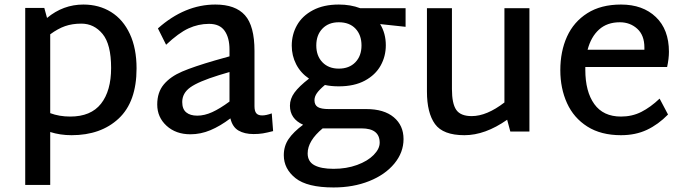

<svg xmlns="http://www.w3.org/2000/svg" viewBox="-20 -579 3012 845"><path d="M581 -278Q581 -131 502.5 -57.5Q424 16 295 16Q245 16 201 2V235H91V-544H175L187 -500Q258 -559 347 -559Q416 -559 469 -526Q522 -493 551.5 -429.5Q581 -366 581 -278ZM469 -280Q469 -384 431.5 -429.5Q394 -475 338 -475Q298 -475 266.5 -464Q235 -453 201 -428V-81Q241 -66 289 -66Q380 -66 424.5 -122.5Q469 -179 469 -280Z M1182 -2Q1155 5 1137 8Q1119 11 1096 11Q1056 11 1029.5 -4.5Q1003 -20 994 -58Q949 -24 906 -6Q863 12 818 12Q754 12 713 -25.5Q672 -63 672 -119Q672 -173 701 -207.5Q730 -242 781.5 -264Q833 -286 926 -313L990 -331V-361Q990 -413 968.5 -443.5Q947 -474 900 -474Q853 -474 809.5 -454Q766 -434 711 -382L675 -454Q793 -559 928 -559Q1016 -559 1058 -512Q1100 -465 1100 -355V-112Q1100 -90 1108 -80.5Q1116 -71 1134 -71Q1151 -71 1176 -80ZM848 -70Q880 -70 914 -85.5Q948 -101 990 -132V-262L943 -248Q853 -220 817.5 -194.5Q782 -169 782 -130Q782 -99 799.5 -84.5Q817 -70 848 -70Z M1765 -461 1653 -473Q1678 -432 1678 -380Q1678 -331 1655 -290Q1632 -249 1585.5 -224Q1539 -199 1471 -199Q1437 -199 1410 -205Q1386 -185 1375 -169.5Q1364 -154 1364 -138Q1364 -117 1378.5 -108Q1393 -99 1427 -99H1592Q1670 -99 1713 -63Q1756 -27 1756 33Q1756 92 1715.5 141Q1675 190 1605 218Q1535 246 1448 246Q1332 246 1280.5 205Q1229 164 1229 104Q1229 64 1250 33Q1271 2 1314 -30Q1256 -56 1256 -114Q1256 -144 1276 -171.5Q1296 -199 1340 -233Q1303 -258 1283.5 -296Q1264 -334 1264 -378Q1264 -427 1287 -468Q1310 -509 1357 -534Q1404 -559 1471 -559Q1523 -559 1565 -543H1765ZM1571 -379Q1571 -425 1544.5 -453Q1518 -481 1471 -481Q1426 -481 1399 -453Q1372 -425 1372 -379Q1372 -333 1399 -305Q1426 -277 1471 -277Q1517 -277 1544 -305Q1571 -333 1571 -379ZM1571 -14H1413H1400Q1334 41 1334 96Q1334 132 1363.5 148Q1393 164 1448 164Q1505 164 1551.5 147Q1598 130 1624.5 103Q1651 76 1651 49Q1651 -14 1571 -14Z M2310 -543V0H2226L2212 -52Q2115 16 2024 16Q1930 16 1894.5 -33Q1859 -82 1859 -176V-543H1969V-187Q1969 -123 1988 -95.5Q2007 -68 2056 -68Q2122 -68 2200 -128V-543Z M2883 -145 2920 -75Q2877 -31 2827 -7.5Q2777 16 2713 16Q2625 16 2565 -22Q2505 -60 2475.5 -125Q2446 -190 2446 -270Q2446 -353 2475.5 -418Q2505 -483 2565 -521Q2625 -559 2713 -559Q2809 -559 2866.5 -504Q2924 -449 2924 -351Q2924 -321 2916 -284H2556V-272Q2556 -176 2595.5 -121Q2635 -66 2713 -66Q2762 -66 2802.5 -86.5Q2843 -107 2883 -145ZM2566 -360H2816V-370Q2816 -424 2784.5 -452.5Q2753 -481 2708 -481Q2652 -481 2616.5 -449Q2581 -417 2566 -360Z"/></svg>

Font: Martel Sans SemiBold
Style: Regular
Weight: 600
Designer: Dan Reynolds and Mathieu Réguer
Foundry: Dan Reynolds and Mathieu Réguer
Version: Version 1.002; ttfautohint (v1.1) -l 5 -r 5 -G 72 -x 0 -D la